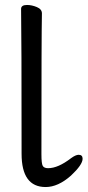

<svg xmlns="http://www.w3.org/2000/svg" viewBox="-20 -730 354 774"><path d="M164 24Q67 24 67 -110Q67 -587 65 -694Q65 -710 89 -710Q108 -710 128.5 -701.5Q149 -693 149 -676Q147 -587 147 -108Q147 -70 152.5 -61Q158 -52 174 -52Q214 -52 266 -92Q285 -106 297 -106Q313 -106 313 -90Q313 -66 266 -22Q214 24 164 24Z"/></svg>

Font: ToneOZ-Pinyin-WenKai-Medium
Style: Medium
Weight: 700
Designer: Fontworks Inc.
Foundry: ToneOZ
Version: Version 0.240331